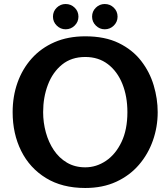

<svg xmlns="http://www.w3.org/2000/svg" viewBox="-20 -923 829 957"><path d="M405 14Q289.5 14 208.8 -35.8Q128 -85.5 85.5 -171Q43 -256.5 43 -364Q43 -442.5 67.2 -511Q91.5 -579.5 138 -631.5Q184.5 -683.5 251.8 -712.8Q319 -742 405 -742Q503 -742 571.8 -708.5Q640.5 -675 683.5 -619.5Q726.5 -564 746.2 -497.2Q766 -430.5 766 -364Q766 -290.5 742.2 -222.8Q718.5 -155 672.5 -101.5Q626.5 -48 559.2 -17Q492 14 405 14ZM405 -89Q460 -89 508 -121.2Q556 -153.5 585.5 -215Q615 -276.5 615 -364Q615 -442.5 590 -504.8Q565 -567 518 -603Q471 -639 405 -639Q336 -639 289.2 -601Q242.5 -563 218.8 -500.5Q195 -438 195 -364Q195 -312.5 208.5 -263.2Q222 -214 248.2 -174.8Q274.5 -135.5 314 -112.2Q353.5 -89 405 -89ZM307 -777Q281.5 -777 262.8 -795.5Q244 -814 244 -840Q244 -866.5 262.8 -884.8Q281.5 -903 307 -903Q333.5 -903 352.2 -884.8Q371 -866.5 371 -840Q371 -814 352.2 -795.5Q333.5 -777 307 -777ZM502 -777Q476.5 -777 457.8 -795.5Q439 -814 439 -840Q439 -866.5 457.8 -884.8Q476.5 -903 502 -903Q528.5 -903 547.2 -884.8Q566 -866.5 566 -840Q566 -814 547.2 -795.5Q528.5 -777 502 -777Z"/></svg>

Font: Expletus Sans
Style: Bold
Weight: 700
Version: Version 7.500